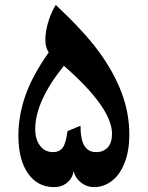

<svg xmlns="http://www.w3.org/2000/svg" viewBox="-20 -743 604 785"><path d="M208 -723.1Q324.2 -613.8 384.5 -531.5Q444.8 -449.2 476.8 -365Q508.8 -280.8 508.8 -191.9Q508.8 -128.4 490.2 -79.3Q471.7 -30.3 438.5 -4.2Q405.3 22 363.8 22Q335 22 311.5 3.7Q288.1 -14.6 280.8 -43Q276.4 -14.2 254.4 3.9Q232.4 22 201.2 22Q133.8 22 94.5 -33.9Q55.2 -89.8 55.2 -189Q55.2 -269.5 83.5 -351.3Q111.8 -433.1 179.2 -528.8Q165.5 -548.8 165.5 -580.6Q165.5 -615.7 177.7 -654.8Q189.9 -693.8 208 -723.1ZM124 -214.8Q124 -173.8 143.6 -147.5Q163.1 -121.1 196.8 -121.1Q222.2 -121.1 235.8 -138.4Q249.5 -155.8 255.9 -207L309.1 -229Q309.1 -172.9 325 -147Q340.8 -121.1 373 -121.1Q403.3 -121.1 420.7 -140.4Q438 -159.7 438 -195.8Q438 -302.2 241.2 -474.1Q124 -328.6 124 -214.8Z"/></svg>

Font: Droid Arabic Naskh
Style: Bold
Weight: 700
Designer: Pascal Zoghbi
Foundry: Ascender Corporation
Version: Version 1.00